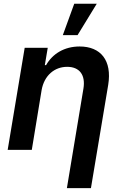

<svg xmlns="http://www.w3.org/2000/svg" viewBox="-20 -801 650 1026"><path d="M202.4 -319.6C216.3 -398.4 272 -443.9 338.8 -443.9C405.5 -443.9 437.9 -399.9 425.8 -327.4L337.4 204.5H465.9L558.2 -347.3C579.5 -478.3 518.1 -552.6 405.5 -552.6C323.9 -552.6 260.7 -513.8 226.2 -452.8H219.5L235.1 -545.5H111.9L21 0H149.9ZM315.7 -613.3H394.5L497.2 -781.2H376.8Z"/></svg>

Font: Margiela Sans Semi Bold
Style: Italic
Weight: 600
Italic angle: -9.39999°
Designer: Stefan Endress, Andreas Faust
Version: Version 1.100;FEAKit 1.0